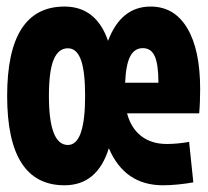

<svg xmlns="http://www.w3.org/2000/svg" viewBox="-20 -547 626 577"><path d="M173.8 9.8Q1.5 9.8 1.5 -258.8Q1.5 -527.3 173.8 -527.3Q269 -527.3 304.7 -424.3Q343.8 -527.3 432.6 -527.3Q503.9 -527.3 542.7 -462.4Q581.5 -397.5 581.5 -279.3Q581.5 -261.2 580.8 -241.9Q580.1 -222.7 578.6 -206.5H361.8Q373.5 -162.1 404.3 -138.2Q435.1 -114.3 481.4 -114.3Q512.7 -114.3 548.3 -120.6L561 1Q540 4.9 515.9 7.3Q491.7 9.8 469.7 9.8Q354.5 9.8 307.1 -101.6Q272.5 9.8 173.8 9.8ZM184.1 -111.3Q235.8 -111.3 235.8 -258.8Q235.8 -333 223.1 -367.4Q210.4 -401.9 184.1 -401.9Q155.3 -401.9 141.1 -367.4Q127 -333 127 -258.8Q127 -111.3 184.1 -111.3ZM356 -298.3H456.1Q456.1 -353.5 445.1 -377.9Q434.1 -402.3 409.2 -402.3Q384.3 -402.3 371.3 -377.7Q358.4 -353 356 -298.3Z"/></svg>

Font: CaskaydiaMono NF
Style: Bold
Weight: 700
Designer: Aaron Bell
Foundry: Saja Typeworks
Version: Version 2111.001; ttfautohint (v1.8.4);Nerd Fonts 3.1.1